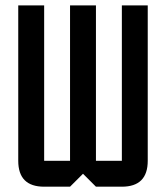

<svg xmlns="http://www.w3.org/2000/svg" viewBox="-20 -704 626 724"><path d="M244.1 -683.6H341.8V-97.7H439.5V-683.6H537.1V-97.7Q537.1 0 439.5 0H341.8L293 -48.8L244.1 0H146.5Q48.8 0 48.8 -97.7V-683.6H146.5V-97.7H244.1Z"/></svg>

Font: BabelStone Runic Byrhtferth
Style: Regular
Weight: 400
Designer: Andrew West
Foundry: BabelStone
Version: Version 7.004;November 9, 2023